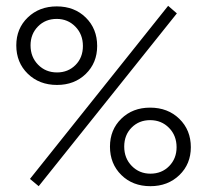

<svg xmlns="http://www.w3.org/2000/svg" viewBox="-20 -635 712 660"><path d="M113 5 83 -20 558 -615 588 -589ZM176 -343Q115 -343 75.5 -381.5Q36 -420 36 -479Q36 -537 75.5 -575Q115 -613 175 -613Q236 -613 275 -574.5Q314 -536 314 -477Q314 -419 275 -381Q236 -343 176 -343ZM176 -386Q214 -386 239.5 -411.5Q265 -437 265 -477Q265 -517 239 -543.5Q213 -570 175 -570Q136 -570 110.5 -544Q85 -518 85 -479Q85 -439 111 -412.5Q137 -386 176 -386ZM496 -265Q557 -265 596.5 -226.5Q636 -188 636 -129Q636 -71 596.5 -33Q557 5 497 5Q436 5 397 -33.5Q358 -72 358 -131Q358 -189 397 -227Q436 -265 496 -265ZM496 -222Q458 -222 432.5 -196.5Q407 -171 407 -131Q407 -91 433 -64.5Q459 -38 497 -38Q536 -38 561.5 -64Q587 -90 587 -129Q587 -169 561 -195.5Q535 -222 496 -222Z"/></svg>

Font: EauTestText Semilight
Style: Italic
Weight: 300
Italic angle: -12°
Designer: Christian Thalmann (Catharsis Fonts)
Version: Version 0.001;PS 000.001;hotconv 1.0.88;makeotf.lib2.5.64775